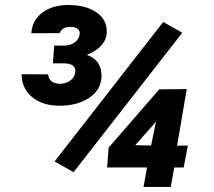

<svg xmlns="http://www.w3.org/2000/svg" viewBox="-20 -737 845 757"><path d="M678.2 -162.6 720.7 -163.1 704.1 -76.7H667L653.3 0H545.9L559.6 -76.7H402.3L408.2 -154.8L607.9 -384.8L716.3 -385.7ZM513.2 -164.6 575.7 -163.1 595.2 -258.3 585 -245.6ZM193.8 -557.1H233.9Q258.8 -558.1 274.7 -569.8Q290.5 -581.5 293.9 -600.6Q296.4 -614.7 286.6 -622.8Q276.9 -630.9 259.8 -630.9Q227.1 -632.8 214.4 -606.4L103.5 -606Q106.9 -658.2 148.2 -688.2Q189.5 -718.3 253.9 -717.3Q322.8 -715.8 362.5 -686.8Q402.3 -657.7 400.9 -609.9Q399.4 -552.7 322.3 -520.5Q380.4 -500.5 380.4 -437.5Q379.4 -382.8 330.8 -350.8Q282.2 -318.8 209.5 -320.3Q146.5 -321.3 106.2 -354.7Q65.9 -388.2 64.9 -444.3L169.9 -443.8Q173.3 -407.7 216.3 -406.7Q238.8 -406.7 255.9 -418.5Q272.9 -430.2 276.4 -449.2Q282.7 -484.9 235.4 -487.3H188.5ZM270 -58.1 195.3 -100.6 623.5 -650.4 698.7 -607.9Z"/></svg>

Font: TypoPRO Roboto
Style: Italic
Weight: 900
Italic angle: -12°
Designer: Google
Version: Version 2.136; 2016